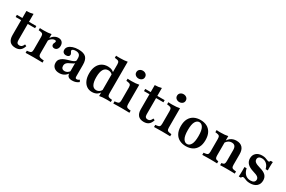

<svg xmlns="http://www.w3.org/2000/svg" viewBox="104 -1707 4158 2795"><g transform="rotate(30 2183.5 -309.5)"><path d="M224.2 11.3Q160.5 11.3 128.6 -23.8Q96.8 -58.9 96.8 -128.2V-208.1H208.1V-106.5Q208.1 -75.8 220.6 -61.7Q233.1 -47.6 258.1 -47.6Q280.6 -47.6 296.4 -60.9Q312.1 -74.2 323.4 -102.4L351.6 -89.5Q335.5 -37.1 304.8 -12.9Q274.2 11.3 224.2 11.3ZM96.8 -208.1V-533.9Q128.2 -533.9 155.6 -537.9Q183.1 -541.9 208.1 -549.2V-208.1ZM4.8 -379.8V-416.1H331.5V-379.8Z M526.6 -2.4Q488.7 -2.4 457.3 -1.6Q425.8 -0.8 391.1 0V-36.3L415.3 -38.7Q447.6 -41.9 459.3 -54.8Q471 -67.7 471 -100V-208.1H582.3V-100Q582.3 -78.2 588.3 -65.7Q594.4 -53.2 608.1 -47.6Q621.8 -41.9 646.8 -38.7L675.8 -36.3V0Q650.8 -0.8 627.4 -1.2Q604 -1.6 579.8 -2Q555.6 -2.4 526.6 -2.4ZM471 -208.1V-314.5Q471 -348.4 459.3 -361.3Q447.6 -374.2 414.5 -378.2L391.1 -380.6V-416.9Q408.9 -415.3 424.6 -414.9Q440.3 -414.5 459.7 -414.5Q496 -414.5 526.6 -417.3Q557.3 -420.2 582.3 -425.8V-416.9V-208.1ZM718.5 -264.5Q698.4 -264.5 685.9 -275.8Q673.4 -287.1 673.4 -304.8Q673.4 -316.9 677.4 -325.8Q681.5 -334.7 685.5 -343.1Q689.5 -351.6 689.5 -358.9Q689.5 -375.8 666.9 -375.8Q650 -375.8 632.7 -367.3Q615.3 -358.9 601.2 -344.4Q587.1 -329.8 579.8 -311.3L578.2 -350.8Q597.6 -387.9 630.2 -408.5Q662.9 -429 700 -429Q738.7 -429 760.9 -406Q783.1 -383.1 783.1 -343.5Q783.1 -308.1 765.3 -286.3Q747.6 -264.5 718.5 -264.5Z M1090.3 -208.1V-312.9Q1090.3 -352.4 1070.6 -371.8Q1050.8 -391.1 1010.5 -391.1Q983.1 -391.1 966.1 -383.1Q949.2 -375 949.2 -362.1Q949.2 -354 955.2 -344.4Q961.3 -334.7 966.9 -324.2Q972.6 -313.7 972.6 -301.6Q972.6 -283.9 957.3 -273Q941.9 -262.1 916.9 -262.1Q888.7 -262.1 872.2 -277.8Q855.6 -293.5 855.6 -321Q855.6 -353.2 878.6 -377Q901.6 -400.8 942.7 -414.5Q983.9 -428.2 1037.9 -428.2Q1125 -428.2 1163.3 -390.3Q1201.6 -352.4 1201.6 -266.1V-208.1ZM960.5 11.3Q904.8 11.3 872.6 -16.9Q840.3 -45.2 840.3 -92.7Q840.3 -129.8 858.5 -153.2Q876.6 -176.6 904.8 -191.1Q933.1 -205.6 964.9 -214.9Q996.8 -224.2 1025.4 -233.1Q1054 -241.9 1072.6 -254Q1091.1 -266.1 1091.1 -286.3L1095.2 -240.3Q1089.5 -225.8 1073.8 -215.7Q1058.1 -205.6 1038.3 -197.6Q1018.5 -189.5 1000 -178.6Q981.5 -167.7 969.4 -151.6Q957.3 -135.5 957.3 -109.7Q957.3 -83.1 972.2 -67.7Q987.1 -52.4 1013.7 -52.4Q1038.7 -52.4 1060.1 -65.3Q1081.5 -78.2 1097.6 -104.8L1098.4 -66.1Q1073.4 -26.6 1038.7 -7.7Q1004 11.3 960.5 11.3ZM1201.6 -73.4Q1201.6 -54 1207.3 -46.4Q1212.9 -38.7 1226.6 -38.7Q1238.7 -38.7 1249.6 -43.5Q1260.5 -48.4 1271.8 -56.5L1287.1 -25.8Q1266.1 -8.1 1238.7 1.6Q1211.3 11.3 1177.4 11.3Q1132.3 11.3 1111.3 -7.7Q1090.3 -26.6 1090.3 -66.9V-208.1H1201.6Z M1509.7 11.3Q1458.9 11.3 1421 -14.9Q1383.1 -41.1 1362.1 -89.5Q1341.1 -137.9 1341.1 -204.8Q1341.1 -274.2 1364.1 -324.2Q1387.1 -374.2 1429.8 -401.2Q1472.6 -428.2 1530.6 -428.2Q1572.6 -428.2 1603.2 -412.9Q1633.9 -397.6 1650 -371L1641.1 -340.3Q1631.5 -359.7 1610.9 -371.4Q1590.3 -383.1 1562.9 -383.1Q1511.3 -383.1 1485.1 -339.1Q1458.9 -295.2 1458.9 -208.1Q1458.9 -126.6 1481.9 -84.7Q1504.8 -42.7 1550.8 -42.7Q1580.6 -42.7 1604.4 -60.1Q1628.2 -77.4 1639.5 -108.9L1647.6 -83.1Q1632.3 -37.9 1596.4 -13.3Q1560.5 11.3 1509.7 11.3ZM1632.3 0V-208.1H1743.5V-102.4Q1743.5 -68.5 1755.2 -55.2Q1766.9 -41.9 1800 -38.7L1823.4 -36.3V0Q1805.6 -0.8 1790.3 -1.2Q1775 -1.6 1755.6 -1.6Q1718.5 -1.6 1688.3 0.8Q1658.1 3.2 1632.3 8.9ZM1632.3 -208.1V-520.2Q1632.3 -554 1620.6 -567.3Q1608.9 -580.6 1575.8 -583.9L1552.4 -586.3V-622.6Q1570.2 -621.8 1585.9 -621.4Q1601.6 -621 1620.2 -621Q1657.3 -621 1687.9 -623.8Q1718.5 -626.6 1743.5 -631.5V-622.6V-208.1Z M1945.2 -208.1V-314.5Q1945.2 -348.4 1933.5 -361.3Q1921.8 -374.2 1888.7 -378.2L1865.3 -380.6V-416.9Q1883.1 -415.3 1898.8 -414.9Q1914.5 -414.5 1933.9 -414.5Q1970.2 -414.5 2000.8 -417.3Q2031.5 -420.2 2056.5 -425.8V-416.9V-208.1ZM2000.8 -2.4Q1962.9 -2.4 1931.5 -1.6Q1900 -0.8 1865.3 0V-36.3L1889.5 -38.7Q1921.8 -41.9 1933.5 -54.8Q1945.2 -67.7 1945.2 -100V-208.1H2056.5V-100Q2056.5 -67.7 2068.1 -54.8Q2079.8 -41.9 2112.1 -38.7L2136.3 -36.3V0Q2102.4 -0.8 2071 -1.6Q2039.5 -2.4 2000.8 -2.4ZM2000.8 -497.6Q1971 -497.6 1949.2 -515.3Q1927.4 -533.1 1927.4 -562.9Q1927.4 -593.5 1949.2 -611.3Q1971 -629 2000.8 -629Q2030.6 -629 2052.4 -611.3Q2074.2 -593.5 2074.2 -562.9Q2074.2 -533.1 2052.4 -515.3Q2030.6 -497.6 2000.8 -497.6Z M2381.5 11.3Q2317.7 11.3 2285.9 -23.8Q2254 -58.9 2254 -128.2V-208.1H2365.3V-106.5Q2365.3 -75.8 2377.8 -61.7Q2390.3 -47.6 2415.3 -47.6Q2437.9 -47.6 2453.6 -60.9Q2469.4 -74.2 2480.6 -102.4L2508.9 -89.5Q2492.7 -37.1 2462.1 -12.9Q2431.5 11.3 2381.5 11.3ZM2254 -208.1V-533.9Q2285.5 -533.9 2312.9 -537.9Q2340.3 -541.9 2365.3 -549.2V-208.1ZM2162.1 -379.8V-416.1H2488.7V-379.8Z M2629.8 -208.1V-314.5Q2629.8 -348.4 2618.1 -361.3Q2606.5 -374.2 2573.4 -378.2L2550 -380.6V-416.9Q2567.7 -415.3 2583.5 -414.9Q2599.2 -414.5 2618.5 -414.5Q2654.8 -414.5 2685.5 -417.3Q2716.1 -420.2 2741.1 -425.8V-416.9V-208.1ZM2685.5 -2.4Q2647.6 -2.4 2616.1 -1.6Q2584.7 -0.8 2550 0V-36.3L2574.2 -38.7Q2606.5 -41.9 2618.1 -54.8Q2629.8 -67.7 2629.8 -100V-208.1H2741.1V-100Q2741.1 -67.7 2752.8 -54.8Q2764.5 -41.9 2796.8 -38.7L2821 -36.3V0Q2787.1 -0.8 2755.6 -1.6Q2724.2 -2.4 2685.5 -2.4ZM2685.5 -497.6Q2655.6 -497.6 2633.9 -515.3Q2612.1 -533.1 2612.1 -562.9Q2612.1 -593.5 2633.9 -611.3Q2655.6 -629 2685.5 -629Q2715.3 -629 2737.1 -611.3Q2758.9 -593.5 2758.9 -562.9Q2758.9 -533.1 2737.1 -515.3Q2715.3 -497.6 2685.5 -497.6Z M3087.9 11.3Q3027.4 11.3 2980.6 -12.5Q2933.9 -36.3 2907.3 -85.1Q2880.6 -133.9 2880.6 -208.1Q2880.6 -283.1 2907.3 -331.9Q2933.9 -380.6 2981 -404.4Q3028.2 -428.2 3087.9 -428.2Q3149.2 -428.2 3195.6 -404.4Q3241.9 -380.6 3268.5 -331.9Q3295.2 -283.1 3295.2 -208.1Q3295.2 -133.9 3268.5 -85.1Q3241.9 -36.3 3195.6 -12.5Q3149.2 11.3 3087.9 11.3ZM3087.9 -25Q3127.4 -25 3152.4 -68.5Q3177.4 -112.1 3177.4 -208.1Q3177.4 -305.6 3152.4 -348.8Q3127.4 -391.9 3087.9 -391.9Q3048.4 -391.9 3023.4 -348.8Q2998.4 -305.6 2998.4 -208.1Q2998.4 -112.1 3023.4 -68.5Q3048.4 -25 3087.9 -25Z M3496.8 -2.4Q3458.9 -2.4 3427.4 -1.6Q3396 -0.8 3361.3 0V-36.3L3385.5 -38.7Q3417.7 -41.9 3429.4 -54.8Q3441.1 -67.7 3441.1 -100V-208.1H3552.4V-100Q3552.4 -66.9 3562.5 -53.6Q3572.6 -40.3 3599.2 -37.1L3609.7 -36.3V0Q3580.6 -0.8 3554.4 -1.6Q3528.2 -2.4 3496.8 -2.4ZM3441.1 -208.1V-314.5Q3441.1 -348.4 3429.4 -361.3Q3417.7 -374.2 3384.7 -378.2L3361.3 -380.6V-416.9Q3379 -415.3 3394.8 -414.9Q3410.5 -414.5 3429.8 -414.5Q3466.1 -414.5 3496.8 -417.3Q3527.4 -420.2 3552.4 -425.8V-416.9V-208.1ZM3716.1 -208.1V-285.5Q3716.1 -328.2 3698.4 -349.6Q3680.6 -371 3645.2 -371Q3608.1 -371 3579.4 -347.2Q3550.8 -323.4 3529 -272.6L3521 -288.7Q3548.4 -362.1 3590.7 -395.2Q3633.1 -428.2 3691.9 -428.2Q3758.1 -428.2 3792.7 -390.3Q3827.4 -352.4 3827.4 -280.6V-208.1ZM3771.8 -2.4Q3741.1 -2.4 3715.3 -1.6Q3689.5 -0.8 3661.3 0V-36.3L3670.2 -37.1Q3696.8 -40.3 3706.5 -53.6Q3716.1 -66.9 3716.1 -100V-208.1H3827.4V-100Q3827.4 -67.7 3839.1 -54.8Q3850.8 -41.9 3883.1 -38.7L3907.3 -36.3V0Q3872.6 -0.8 3841.5 -1.6Q3810.5 -2.4 3771.8 -2.4Z M4166.1 11.3Q4130.6 11.3 4107.3 3.6Q4083.9 -4 4068.5 -10.9Q4053.2 -17.7 4041.9 -17.7Q4023.4 -17.7 4014.5 6.5H3978.2Q3979.8 -14.5 3980.6 -37.1Q3981.5 -59.7 3981.9 -88.3Q3982.3 -116.9 3981.5 -154H4017.7Q4031.5 -91.1 4066.1 -58.9Q4100.8 -26.6 4154 -26.6Q4189.5 -26.6 4209.3 -41.5Q4229 -56.5 4229 -83.1Q4229 -109.7 4206.9 -127Q4184.7 -144.4 4128.2 -160.5Q4054.8 -182.3 4021 -217.3Q3987.1 -252.4 3987.1 -304Q3987.1 -360.5 4024.2 -394.4Q4061.3 -428.2 4124.2 -428.2Q4156.5 -428.2 4179 -421Q4201.6 -413.7 4216.9 -406.5Q4232.3 -399.2 4243.5 -399.2Q4252.4 -399.2 4257.7 -404.8Q4262.9 -410.5 4266.9 -422.6H4303.2Q4301.6 -406.5 4300.8 -387.9Q4300 -369.4 4299.6 -344Q4299.2 -318.5 4300 -280.6H4263.7Q4251.6 -333.9 4218.5 -362.5Q4185.5 -391.1 4140.3 -391.1Q4108.9 -391.1 4091.5 -377Q4074.2 -362.9 4074.2 -337.1Q4074.2 -309.7 4098 -291.5Q4121.8 -273.4 4181.5 -256.5Q4252.4 -237.1 4284.3 -204.8Q4316.1 -172.6 4316.1 -119.4Q4316.1 -58.1 4276.2 -23.4Q4236.3 11.3 4166.1 11.3Z"/></g></svg>

Font: Playfair 9pt
Style: Bold
Weight: 700
Designer: Claus Eggers Sørensen
Foundry: Claus Eggers Sørensen
Version: Version 2.203